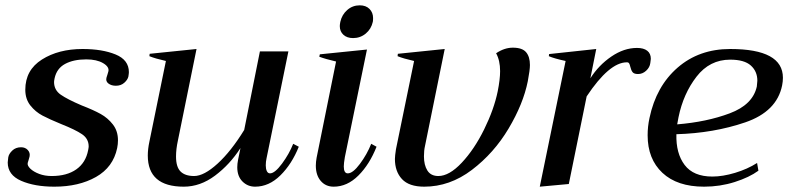

<svg xmlns="http://www.w3.org/2000/svg" viewBox="-20 -691 2960 721"><path d="M9 -81Q9 -86 11 -100Q13 -113 26 -125.5Q39 -138 59 -138Q75 -138 84.5 -127.5Q94 -117 91 -103Q90 -98 87.5 -90.5Q85 -83 84 -79Q82 -69 94 -57.5Q106 -46 127 -38Q148 -30 174 -30Q231 -30 266.5 -55Q302 -80 311 -127Q313 -137 313 -141Q313 -170 288 -187Q263 -204 210 -225Q166 -243 139.5 -257Q113 -271 94 -295Q75 -319 75 -354Q75 -428 137.5 -467.5Q200 -507 290 -507Q364 -507 414 -486.5Q464 -466 464 -420Q464 -415 462 -403Q459 -391 446.5 -380Q434 -369 415 -369Q398 -369 387 -377.5Q376 -386 380 -400Q381 -404 383.5 -411Q386 -418 387 -423Q391 -440 367 -454Q343 -468 304 -468Q256 -468 224.5 -451Q193 -434 185 -397Q183 -387 183 -383Q183 -353 208 -335.5Q233 -318 287 -295Q331 -278 358 -263Q385 -248 404 -223.5Q423 -199 423 -164Q423 -150 420 -135Q405 -63 340.5 -26.5Q276 10 184 10Q110 10 59.5 -12Q9 -34 9 -81Z M1102 -140Q1076 -75 1033 -32.5Q990 10 938 10Q910 10 890.5 -9.5Q871 -29 871 -63Q871 -76 874 -91L883 -135Q843 -73 787.5 -31.5Q732 10 670 10Q535 10 535 -107Q535 -131 541 -159L603 -462Q563 -471 541 -480L542 -489L718 -507L648 -163Q641 -131 641 -103Q641 -64 658 -47Q675 -30 709 -30Q746 -30 797 -76.5Q848 -123 897 -203L956 -498H1063L981 -97Q978 -84 978 -70Q978 -57 982 -48.5Q986 -40 994 -40Q1012 -40 1039 -76.5Q1066 -113 1081 -151Z M1256 -593Q1256 -599 1258 -609Q1264 -636 1284 -653.5Q1304 -671 1331 -671Q1354 -671 1367.5 -657.5Q1381 -644 1381 -623Q1381 -614 1380 -609Q1374 -582 1353.5 -565Q1333 -548 1306 -548Q1283 -548 1269.5 -560.5Q1256 -573 1256 -593ZM1166 -69Q1166 -83 1169 -99L1242 -460Q1203 -469 1179 -478L1181 -487L1358 -505L1275 -101Q1271 -77 1271 -66Q1271 -40 1286 -40Q1305 -40 1331.5 -75.5Q1358 -111 1374 -151L1394 -140Q1368 -74 1326 -32Q1284 10 1233 10Q1203 10 1184.5 -11.5Q1166 -33 1166 -69Z M1463 -94Q1463 -105 1467 -131L1535 -462Q1495 -471 1473 -480L1474 -489L1650 -507L1576 -143Q1572 -126 1572 -104Q1572 -71 1585 -50.5Q1598 -30 1626 -30Q1667 -30 1714 -80Q1761 -130 1798 -205Q1835 -280 1849 -348Q1858 -393 1858 -424Q1858 -464 1843 -491Q1874 -512 1906 -512Q1941 -512 1955.5 -495Q1970 -478 1970 -447Q1970 -428 1962 -386Q1945 -301 1890 -208.5Q1835 -116 1752 -53Q1669 10 1573 10Q1516 10 1489.5 -18.5Q1463 -47 1463 -94Z M2424 -470Q2424 -466 2422 -454Q2420 -438 2406.5 -425.5Q2393 -413 2376 -413Q2361 -413 2355.5 -420Q2350 -427 2347 -440Q2345 -449 2342.5 -453Q2340 -457 2334 -457Q2268 -457 2183 -329L2116 0L2007 10L2104 -462Q2062 -471 2041 -480L2042 -488L2219 -507L2197 -397Q2228 -446 2275.5 -478.5Q2323 -511 2372 -511Q2397 -511 2410.5 -500.5Q2424 -490 2424 -470Z M2920 -399Q2920 -385 2917 -370Q2897 -272 2778.5 -231.5Q2660 -191 2520 -187Q2518 -115 2551 -71.5Q2584 -28 2655 -28Q2694 -28 2740.5 -42Q2787 -56 2823 -79L2828 -50Q2794 -25 2739 -7.5Q2684 10 2624 10Q2523 10 2467.5 -42Q2412 -94 2412 -183Q2412 -216 2419 -248Q2444 -367 2524.5 -437Q2605 -507 2722 -507Q2920 -507 2920 -399ZM2824 -388Q2824 -423 2799.5 -445Q2775 -467 2722 -467Q2645 -467 2595.5 -403Q2546 -339 2528 -251L2523 -224Q2634 -233 2720.5 -265.5Q2807 -298 2822 -366Q2824 -382 2824 -388Z"/></svg>

Font: Trirong Medium
Style: Italic
Weight: 500
Italic angle: -12°
Designer: Katatrad Team
Foundry: CadsonDemak
Version: Version 1.001